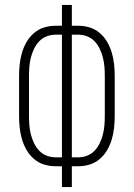

<svg xmlns="http://www.w3.org/2000/svg" viewBox="-20 -755 540 775"><path d="M230 0V-84H204Q180 -84 157.5 -91Q135 -98 117 -113.5Q99 -129 87 -150Q75 -171 68.5 -193.5Q62 -216 59.5 -239.5Q57 -263 57 -287V-448Q57 -472 59.5 -495.5Q62 -519 68.5 -541.5Q75 -564 87 -585Q99 -606 117 -621.5Q135 -637 157.5 -644Q180 -651 204 -651H230V-735H270V-651H296Q320 -651 342.5 -644Q365 -637 383 -621.5Q401 -606 413 -585Q425 -564 431.5 -541.5Q438 -519 440.5 -495.5Q443 -472 443 -448V-287Q443 -263 440.5 -239.5Q438 -216 431.5 -193.5Q425 -171 413 -150Q401 -129 383 -113.5Q365 -98 342.5 -91Q320 -84 296 -84H270V0ZM204 -120H230V-615H204Q185 -615 167.5 -608Q150 -601 137.5 -587.5Q125 -574 117 -557Q109 -540 104.5 -522Q100 -504 98.5 -485.5Q97 -467 97 -448V-287Q97 -268 98.5 -249.5Q100 -231 104.5 -213Q109 -195 117 -178Q125 -161 137.5 -147.5Q150 -134 167.5 -127Q185 -120 204 -120ZM270 -120H296Q315 -120 332.5 -127Q350 -134 362.5 -147.5Q375 -161 383 -178Q391 -195 395.5 -213Q400 -231 401.5 -249.5Q403 -268 403 -287V-448Q403 -467 401.5 -485.5Q400 -504 395.5 -522Q391 -540 383 -557Q375 -574 362.5 -587.5Q350 -601 332.5 -608Q315 -615 296 -615H270Z"/></svg>

Font: Iosevka Extralight
Style: Regular
Weight: 200
Monospace: yes
Designer: Belleve Invis
Foundry: Belleve Invis
Version: Version 32.0.1; ttfautohint (v1.8.4)